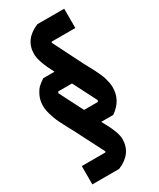

<svg xmlns="http://www.w3.org/2000/svg" viewBox="-224 -769 856 1035"><g transform="rotate(-30 204.0 -252.0)"><path d="M289 65Q289 156 193 196H26V82H173L176 77L90 -91Q84 -103 62 -144Q40 -185 32.5 -202Q25 -219 16 -248.5Q7 -278 7 -303Q7 -337 20 -364Q33 -391 46 -403.5Q59 -416 83 -432H153Q105 -522 105 -569Q105 -660 201 -700H368V-580H221L218 -575L310 -392Q314 -385 327.5 -359.5Q341 -334 345.5 -325.5Q350 -317 359.5 -296Q369 -275 372.5 -263Q376 -251 379.5 -234Q383 -217 383 -202Q383 -122 311 -72H236Q239 -67 248.5 -49Q258 -31 261.5 -24Q265 -17 271.5 -2Q278 13 281 22Q284 31 286.5 43Q289 55 289 65ZM117 -330 113 -321 188 -174H274L278 -183L203 -330Z"/></g></svg>

Font: Jockey One
Style: Regular
Weight: 400
Designer: TypeTogether
Foundry: TypeTogether
Version: Version 1.002